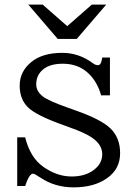

<svg xmlns="http://www.w3.org/2000/svg" viewBox="-20 -788 580 828"><path d="M229 -620.1 102.1 -768.1H164.1L270 -675.3L376 -768.1H438L311 -620.1ZM54.2 -195.8H88.4Q110.4 -107.9 167 -68.4Q226.1 -26.9 289.1 -26.9Q348.1 -26.9 385.3 -55.7Q420.9 -83 420.9 -123Q420.9 -166.5 371.6 -197.8Q341.8 -216.8 285.2 -236.8L257.3 -247.1Q135.7 -290 100.1 -325.7Q64.9 -360.8 64.9 -418.5Q64.9 -480.5 116.2 -521.5Q164.1 -560.1 249 -560.1Q320.3 -560.1 380.9 -515.1Q391.6 -506.8 402.8 -506.8Q416.5 -506.8 420.9 -540H454.1V-377H416Q399.4 -436 360.8 -472.2Q316.9 -513.2 251 -513.2Q197.8 -513.2 168.5 -490.7Q136.2 -465.8 136.2 -424.3Q136.2 -394.5 164.6 -372.1Q189.5 -353 273.9 -323.2L308.1 -311Q413.6 -273.9 454.6 -235.8Q498 -195.3 498 -127.4Q498 -58.6 440.9 -19Q385.3 20 297.4 20Q216.8 20 154.3 -22L151.9 -23.4Q128.9 -39.1 122.6 -39.1Q106 -39.1 88.4 14.2H54.2Z"/></svg>

Font: BIZ UDPMincho
Style: Regular
Weight: 400
Designer: TypeBank Co., Ltd.
Foundry: Morisawa Inc.
Version: Version 1.06